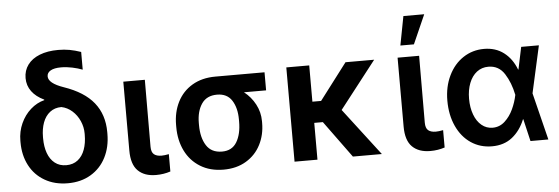

<svg xmlns="http://www.w3.org/2000/svg" viewBox="-49 -912 3134 1076"><g transform="rotate(-5 1517.5 -374.5)"><path d="M303.7 -739.3Q337.9 -739.3 367.7 -733.9Q397.5 -728.5 431.6 -716.8V-617.2Q406.2 -627 374.3 -633.8Q342.3 -640.6 311.5 -640.6Q272.9 -640.6 252.7 -628.9Q232.4 -617.2 232.4 -596.7Q232.4 -557.6 317.4 -528.3Q430.2 -489.7 484.1 -422.4Q538.1 -355 538.1 -256.8V-247.1Q538.1 -172.9 508.3 -114.5Q478.5 -56.2 423.1 -23.2Q367.7 9.8 293.9 9.8Q219.7 9.8 164.1 -22.5Q108.4 -54.7 78.6 -111.8Q48.8 -168.9 48.8 -242.2V-251Q48.8 -302.2 69.3 -347.7Q89.8 -393.1 124.8 -424.1Q159.7 -455.1 202.1 -465.8V-468.8Q156.7 -490.2 132.6 -522.9Q108.4 -555.7 108.4 -597.7Q108.4 -640.6 132.1 -672.6Q155.8 -704.6 199.7 -721.9Q243.7 -739.3 303.7 -739.3ZM293.9 -91.8Q332 -91.8 358.4 -112.5Q384.8 -133.3 397.9 -169.7Q411.1 -206.1 411.1 -252.9V-260.7Q411.1 -296.4 396.2 -330.3Q381.3 -364.3 354.5 -388.2Q327.6 -412.1 293.9 -418.9Q256.3 -418.9 229.7 -398.2Q203.1 -377.4 189.9 -341.6Q176.8 -305.7 176.8 -260.7V-252.9Q176.8 -206.1 189.9 -169.7Q203.1 -133.3 229.5 -112.5Q255.9 -91.8 293.9 -91.8Z M773.4 -530.3 772.5 -154.3Q772.5 -123 787.4 -110.8Q802.2 -98.6 830.1 -98.6Q846.7 -98.6 871.1 -103.5V-5.9Q833 6.8 790 6.8Q724.6 6.8 688.5 -29.1Q652.3 -64.9 652.3 -142.6V-530.3Z M1168.9 -513.7H1445.3V-412.1H1320.8Q1359.9 -381.8 1383.5 -337.4Q1407.2 -293 1407.2 -242.2V-232.4Q1407.2 -165 1378.9 -109.9Q1350.6 -54.7 1296.9 -22.5Q1243.2 9.8 1169.9 9.8Q1094.2 9.8 1039.1 -24.2Q983.9 -58.1 954.8 -117.4Q925.8 -176.8 925.8 -251V-262.7Q925.8 -334.5 954.6 -391.6Q983.4 -448.7 1038.3 -481.2Q1093.3 -513.7 1168.9 -513.7ZM1169.9 -91.8Q1226.1 -91.8 1252.7 -136Q1279.3 -180.2 1279.3 -251V-262.7Q1279.3 -328.1 1252.4 -370.1Q1225.6 -412.1 1168.9 -412.1Q1110.4 -412.1 1082 -370.1Q1053.7 -328.1 1053.7 -262.7V-251Q1053.7 -180.2 1081.8 -136Q1109.9 -91.8 1169.9 -91.8Z M1698.2 -326.2H1747.1L1902.3 -530.3H2063.5L1857.4 -265.6L2060.5 0H1897.5L1746.6 -207H1698.2V0H1569.3V-530.3H1698.2Z M2316.4 -530.3 2315.4 -154.3Q2315.4 -123 2330.3 -110.8Q2345.2 -98.6 2373 -98.6Q2389.6 -98.6 2414.1 -103.5V-5.9Q2376 6.8 2333 6.8Q2267.6 6.8 2231.4 -29.1Q2195.3 -64.9 2195.3 -142.6V-530.3ZM2248 -759.8H2365.2L2293 -596.7H2216.8Z M2452.1 -265.6Q2452.1 -344.2 2482.2 -406.2Q2512.2 -468.3 2564.5 -502.7Q2616.7 -537.1 2681.6 -537.1Q2746.6 -537.1 2792.7 -502Q2838.9 -466.8 2862.3 -405.3H2864.3L2890.6 -530.3H2990.2L2931.2 -265.1L2997.1 0H2896.5L2867.2 -125H2865.2Q2839.8 -62.5 2793.7 -25.9Q2747.6 10.7 2679.7 10.7Q2613.3 10.7 2561.5 -24.2Q2509.8 -59.1 2481 -122.1Q2452.1 -185.1 2452.1 -265.6ZM2692.4 -92.8Q2731.4 -92.8 2760.7 -119.6Q2790 -146.5 2808.1 -185.5Q2826.2 -224.6 2834 -263.7L2834.5 -265.1L2834 -266.6Q2820.3 -334.5 2788.1 -385Q2755.9 -435.5 2697.3 -435.5Q2660.2 -435.5 2632.3 -414.1Q2604.5 -392.6 2589.4 -354Q2574.2 -315.4 2574.2 -265.6Q2574.2 -215.8 2588.9 -176.5Q2603.5 -137.2 2630.4 -115Q2657.2 -92.8 2692.4 -92.8Z"/></g></svg>

Font: Pretendard Std SemiBold
Style: Regular
Weight: 600
Designer: Base glyphs from Inter by Rasmus Andersson; Hangeul glyphs from Noto Sans CJK(Source Han Sans) by Jang Soo-young and Kan
Foundry: Kil Hyung-jin
Version: Version 1.309